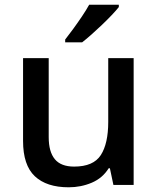

<svg xmlns="http://www.w3.org/2000/svg" viewBox="-20 -786 671 816"><path d="M548 -539V0H462L447 -71H442Q416 -29 370 -9.5Q324 10 272 10Q178 10 128 -37Q78 -84 78 -187V-539H187V-203Q187 -141 213 -109.5Q239 -78 295 -78Q377 -78 408.5 -127Q440 -176 440 -268V-539ZM485 -756Q474 -742 455 -722Q436 -702 413.5 -680.5Q391 -659 369 -639.5Q347 -620 329 -606H257V-618Q272 -637 291 -663Q310 -689 328.5 -716.5Q347 -744 359 -766H485Z"/></svg>

Font: Noto Sans Kawi Medium
Style: Regular
Weight: 500
Designer: Fadhl Haqq
Version: Version 1.000